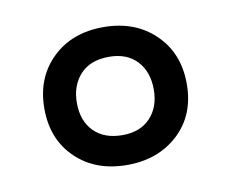

<svg xmlns="http://www.w3.org/2000/svg" viewBox="-46 -780 497 413"><g transform="rotate(-10 202.5 -573.5)"><path d="M202 -423Q133 -423 90 -464.5Q47 -506 47 -573Q47 -640 90 -682Q133 -724 202 -724Q271 -724 314.5 -682Q358 -640 358 -573Q358 -505 314 -464Q270 -423 202 -423ZM203 -488Q242 -488 264 -511.5Q286 -535 286 -573Q286 -612 264 -635.5Q242 -659 203 -659Q162 -659 140 -635Q118 -611 118 -573Q118 -534 140.5 -511Q163 -488 203 -488Z"/></g></svg>

Font: Noto Sans Gurmukhi UI SemiCondensed Medium
Style: Regular
Weight: 500
Width: 4
Designer: Jelle Bosma - Monotype Design Team
Foundry: Monotype Imaging Inc.
Version: Version 2.004; ttfautohint (v1.8.4.7-5d5b)